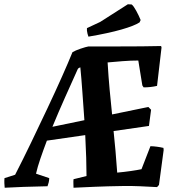

<svg xmlns="http://www.w3.org/2000/svg" viewBox="-35 -874 834 901"><path d="M-13 7Q-14 -2 -14.5 -14Q-15 -26 -14 -38L36 -54Q72 -124 111 -205Q150 -286 187.5 -365.5Q225 -445 255.5 -513.5Q286 -582 305 -629Q318 -637 343 -645.5Q368 -654 380 -656Q444 -656 508.5 -656Q573 -656 628.5 -656.5Q684 -657 721 -658L723 -651L702 -471Q672 -464 639 -464L633 -473L614 -590Q579 -590 540.5 -587Q502 -584 470 -581Q474 -513 479.5 -453.5Q485 -394 491 -337L661 -372L674 -359L664 -283L498 -259Q503 -214 507 -166Q511 -118 515 -64Q548 -67 579 -71.5Q610 -76 629 -80L671 -188Q702 -187 732 -180L733 -170L711 -6L702 4Q664 2 621.5 0Q579 -2 536 -1Q469 0 410 2.5Q351 5 310 7Q310 -2 309.5 -12Q309 -22 310 -33L371 -48Q371 -84 369.5 -134Q368 -184 365 -240L185 -214Q168 -169 154.5 -129.5Q141 -90 134 -59L196 -38Q196 -28 193.5 -18Q191 -8 188 0Q126 1 75.5 3Q25 5 -13 7ZM330 -550Q302 -488 270.5 -417.5Q239 -347 211 -279L361 -310Q356 -378 351.5 -443Q347 -508 342 -558Q334 -556 330 -550ZM380 -702Q375 -715 373 -730V-742L435 -771L565 -854L583 -853Q592 -846 604.5 -823Q617 -800 625 -780L620 -769Q596 -753 535 -735.5Q474 -718 380 -702Z"/></svg>

Font: Labrada
Style: Bold Italic
Weight: 700
Italic angle: -7°
Designer: Mercedes Jáuregui
Foundry: Omnibus-Type Team
Version: Version 1.000; ttfautohint (v1.8.4.7-5d5b)